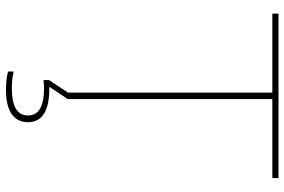

<svg xmlns="http://www.w3.org/2000/svg" viewBox="-178 -582 971 656"><g transform="rotate(90 308.0 -254.5)"><path d="M27 -699H297V-1L254 64V83C262 82 272 81 280 81C345 81 375 99 375 136C375 173 344 191 281 191C261 191 244 189 225 185V204C247 210 268 211 290 211C354 211 398 188 398 136C398 84 354 63 283 63H277L319 0V-1L320 -2H319V-699H589V-720H27Z"/></g></svg>

Font: Aspekta 50
Style: Regular
Weight: 50
Designer: Ivo Dolenc
Version: Version 2.000